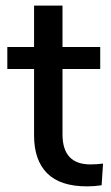

<svg xmlns="http://www.w3.org/2000/svg" viewBox="-20 -655 393 682"><path d="M346 -74 341 3Q316 7 289 7Q194 7 147.5 -39.5Q101 -86 101 -174V-410H6V-488H101V-635H202V-488H336V-410H202V-178Q202 -71 301 -71Q324 -71 346 -74Z"/></svg>

Font: wassup Sans
Style: Medium
Weight: 600
Version: Version 2.001